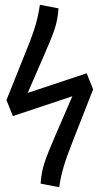

<svg xmlns="http://www.w3.org/2000/svg" viewBox="-20 -772 417 804"><path d="M370 -398 283 -176Q258 -113 246 -72Q234 -31 228 12L150 -3Q153 -51 167 -92.5Q181 -134 212 -205L283 -369L34 -286L7 -353L92 -565Q117 -626 129 -667.5Q141 -709 147 -752L225 -737Q222 -689 208 -648Q194 -607 163 -537L96 -383L343 -465Z"/></svg>

Font: Fira Sans Compressed
Style: Regular
Weight: 400
Width: 1
Designer: bBox Type GmbH & Carrois Corporate GbR & Edenspiekermann AG
Foundry: bBox Type GmbH & Carrois Corporate GbR & Edenspiekermann AG
Version: Version 4.301